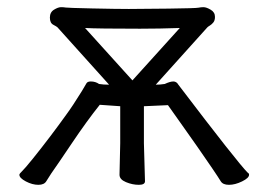

<svg xmlns="http://www.w3.org/2000/svg" viewBox="-20 -505 749 535"><path d="M349 -281 481 -427Q424 -425 370 -425Q252 -425 217 -427ZM448 -212 381 -209V-106L384 0Q384 10 367 10Q349 10 331 2.5Q313 -5 313 -18L315 -106V-209L258 -213Q222 -168 180 -105.5Q138 -43 123 -22L109 0Q103 10 87 10Q70 10 52 0.5Q34 -9 34 -18Q34 -21 41.5 -28Q49 -35 72 -63.5Q95 -92 120 -125Q145 -158 165 -186Q182 -209 208 -251L221 -273Q224 -278 233 -278Q246 -278 256 -271Q268 -269 284 -269L140 -429Q138 -431 128.5 -436Q119 -441 119 -456Q119 -471 130.5 -478Q142 -485 150 -485Q158 -485 163 -484Q168 -483 236.5 -481.5Q305 -480 339 -480Q374 -480 449.5 -481Q525 -482 532.5 -483.5Q540 -485 547 -485Q555 -485 567 -478Q579 -471 579 -458Q579 -448 574.5 -442.5Q570 -437 565 -434Q560 -431 558 -429L414 -269Q426 -269 439 -271Q454 -278 463 -278Q472 -278 477 -269Q642 -52 671 -23Q674 -22 674 -18Q674 -9 654.5 0.5Q635 10 618 10Q601 10 595 0Q589 -10 571 -36.5Q553 -63 530 -96Q507 -129 484.5 -160.5Q462 -192 448 -212Z"/></svg>

Font: LXGW WenKai Lite
Style: Regular
Weight: 400
Designer: LXGW / Fontworks Inc.
Foundry: LXGW / Fontworks Inc.
Version: Version 1.511; March 25, 2025